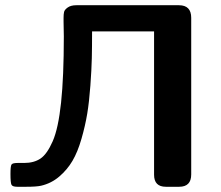

<svg xmlns="http://www.w3.org/2000/svg" viewBox="-20 -714 844 734"><path d="M20 -49Q20 -79 24 -85Q28 -91 47 -91Q52 -91 55 -91H72Q110 -91 135 -108Q160 -125 181.5 -174Q203 -223 213.5 -322Q224 -421 224 -575Q224 -584 223.5 -603Q223 -622 223 -632V-646Q223 -660 225 -668.5Q227 -677 239 -685.5Q251 -694 272 -694H664Q711 -694 711 -646V-47Q711 0 665 0H614Q569 0 569 -46V-594H332Q332 -535 331 -491.5Q330 -448 325.5 -386.5Q321 -325 313.5 -279.5Q306 -234 291.5 -183.5Q277 -133 257 -99Q237 -65 206.5 -39Q176 -13 137 -4Q119 0 81 0H46Q28 0 24 -7.5Q20 -15 20 -49Z"/></svg>

Font: CMU Sans Serif
Style: Bold
Weight: 700
Version: Version 0.7.0